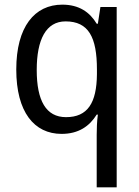

<svg xmlns="http://www.w3.org/2000/svg" viewBox="-20 -632 599 826"><path d="M396 -52V174H482V-602H412L401 -530H396C366 -580 320 -612 248 -612C129 -612 50 -517 50 -333C50 -150 127 -56 245 -56C318 -56 365 -89 396 -139H401C397 -110 396 -76 396 -52ZM264 -128C178 -128 138 -199 138 -331C138 -462 178 -540 262 -540C361 -540 397 -472 397 -333V-313C396 -189 357 -128 264 -128Z"/></svg>

Font: Noto Sans Malayalam UI SemiCondensed
Style: Regular
Weight: 400
Width: 4
Designer: Jelle Bosma - Monotype Design Team
Foundry: Monotype Imaging Inc.
Version: Version 2.104